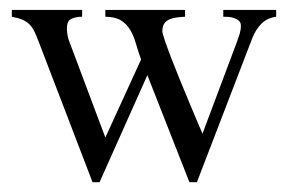

<svg xmlns="http://www.w3.org/2000/svg" viewBox="-20 -357 584 388"><path d="M538.1 -323.2Q520 -320.8 508.5 -309.3Q497.1 -297.9 490.2 -280.8L377.9 11.2H362.8L277.8 -205.1L181.2 11.2H167L58.1 -272.9Q53.7 -284.7 49.6 -293.2Q45.4 -301.8 39.6 -307.6Q33.7 -313.5 25.4 -317.1Q17.1 -320.8 3.9 -323.2V-336.9H146V-323.2Q133.8 -323.2 124.5 -319.1Q115.2 -314.9 115.2 -299.8Q115.2 -293 116.5 -285.9Q117.7 -278.8 120.1 -272.9L192.9 -79.1L265.1 -236.8Q258.8 -254.4 254.4 -269.8Q250 -285.2 242.9 -296.9Q235.8 -308.6 224.6 -315.7Q213.4 -322.8 192.9 -323.2V-336.9H354V-323.2Q345.7 -322.8 337.6 -321.8Q329.6 -320.8 323 -318.1Q316.4 -315.4 312.3 -309.8Q308.1 -304.2 308.1 -293.9Q308.1 -290 313.2 -274.9Q318.4 -259.8 326.4 -238.8Q334.5 -217.8 344.2 -194.1Q354 -170.4 363 -148.7Q372.1 -127 379.2 -110.1Q386.2 -93.3 389.2 -86.9L459 -272.9Q461.9 -280.8 464.4 -288.8Q466.8 -296.9 466.8 -305.2Q466.8 -311.5 462.9 -314.9Q459 -318.4 453.6 -320.3Q448.2 -322.3 442.1 -322.8Q436 -323.2 431.2 -323.2V-336.9H538.1Z"/></svg>

Font: Scheherazade
Style: Regular
Weight: 400
Designer: SIL International
Foundry: SIL International
Version: Version 2.100 (build 932/914)